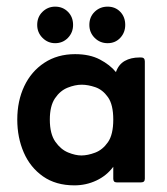

<svg xmlns="http://www.w3.org/2000/svg" viewBox="-20 -549 503 578"><path d="M92 -474Q92 -498 108 -513.5Q124 -529 146 -529Q169 -529 184.5 -513.5Q200 -498 200 -474Q200 -451 184.5 -435Q169 -419 146 -419Q124 -419 108 -435Q92 -451 92 -474ZM249 -474Q249 -498 265 -513.5Q281 -529 304 -529Q327 -529 342 -513.5Q357 -498 357 -474Q357 -451 342 -435Q327 -419 304 -419Q281 -419 265 -435Q249 -451 249 -474ZM321 -47Q301 -20 270 -5.5Q239 9 204 9Q148 9 109.5 -18Q71 -45 51.5 -90Q32 -135 32 -189Q32 -245 53 -289.5Q74 -334 113.5 -360Q153 -386 206 -386Q250 -386 280.5 -370Q311 -354 329 -332Q337 -355 355.5 -365.5Q374 -376 400 -376H405Q416 -376 416 -364V-11Q416 0 405 0H331Q321 0 321 -11ZM225 -81Q244 -81 266.5 -89.5Q289 -98 305 -121Q321 -144 321 -189Q321 -234 305 -256.5Q289 -279 267 -286.5Q245 -294 226 -294Q206 -294 183.5 -285Q161 -276 145.5 -253Q130 -230 130 -189Q130 -146 146.5 -122.5Q163 -99 185 -90Q207 -81 225 -81Z"/></svg>

Font: Zain
Style: Bold
Weight: 700
Designer: Zain,Boutros
Foundry: Mobile Telecommunications Company (Zain), 2024
Version: Version 1.50; ttfautohint (v1.8.4)